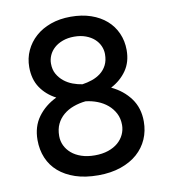

<svg xmlns="http://www.w3.org/2000/svg" viewBox="-81 -777 752 854"><g transform="rotate(-10 295.0 -350.0)"><path d="M295 8Q236 8 191.5 -7Q147 -22 116.5 -48.5Q86 -75 70.5 -112Q55 -149 55 -193Q55 -254 86.5 -297Q118 -340 170 -365Q126 -388 100.5 -426Q75 -464 75 -519Q75 -559 91 -593.5Q107 -628 135.5 -653.5Q164 -679 204.5 -693.5Q245 -708 295 -708Q346 -708 386.5 -694Q427 -680 455.5 -655Q484 -630 499.5 -595Q515 -560 515 -519Q515 -465 488.5 -427Q462 -389 418 -366Q471 -341 503 -297.5Q535 -254 535 -193Q535 -150 519 -113.5Q503 -77 472.5 -50Q442 -23 397 -7.5Q352 8 295 8ZM295 -403Q317 -406 339 -413.5Q361 -421 378.5 -434.5Q396 -448 406.5 -468.5Q417 -489 417 -518Q417 -537 409 -555Q401 -573 385.5 -587Q370 -601 347 -609.5Q324 -618 295 -618Q266 -618 243 -609.5Q220 -601 204.5 -587Q189 -573 181 -555Q173 -537 173 -518Q173 -490 184.5 -470Q196 -450 213.5 -436Q231 -422 252.5 -414Q274 -406 295 -403ZM295 -82Q329 -82 355.5 -91Q382 -100 400 -115.5Q418 -131 427.5 -151.5Q437 -172 437 -194Q437 -224 425 -247Q413 -270 393.5 -286.5Q374 -303 348.5 -313Q323 -323 295 -326Q266 -323 240 -313.5Q214 -304 194.5 -287.5Q175 -271 164 -248Q153 -225 153 -194Q153 -171 162.5 -151Q172 -131 190 -115.5Q208 -100 234.5 -91Q261 -82 295 -82Z"/></g></svg>

Font: PT Root UI Medium
Style: Regular
Weight: 500
Designer: Vitaly Kuzmin
Foundry: ParaType Ltd.
Version: Version 2.001G